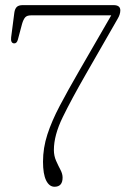

<svg xmlns="http://www.w3.org/2000/svg" viewBox="-20 -720 503 750"><path d="M224.5 -26.5Q224.5 9.5 193 9.5Q172.5 9.5 160.2 -15.2Q148 -40 148 -88.5Q148 -142 165 -194.5Q182 -247 213.5 -306.8Q245 -366.5 288 -441L414.5 -660H101Q85 -660 78 -651.8Q71 -643.5 66 -626L50 -566Q46 -550 35 -550.5Q21 -551.5 23.5 -574L36 -670.5Q38 -685 45.2 -692.5Q52.5 -700 69 -700H423.5Q450 -700 450 -679.5Q450 -664 439.5 -646.5L317 -433Q259 -332 224.8 -261.8Q190.5 -191.5 190.5 -134Q190.5 -111.5 199 -92.2Q207.5 -73 216 -57Q224.5 -41 224.5 -26.5Z"/></svg>

Font: Fraunces 9pt SuperSoft Thin
Style: Regular
Weight: 100
Version: Version 1.000;[b76b70a41]